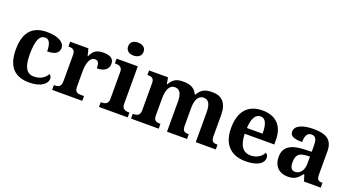

<svg xmlns="http://www.w3.org/2000/svg" viewBox="-52 -1381 3661 2001"><g transform="rotate(20 1779.0 -380.0)"><path d="M295 10C430 10 489 -50 489 -100C489 -118 481 -136 465 -146C442 -100 389 -65 320 -65C236 -65 201 -132 201 -267C201 -438 238 -488 296 -488C346 -488 361 -428 361 -359C465 -359 490 -401 490 -444C490 -503 421 -549 292 -549C154 -549 47 -482 47 -266C47 -61 148 10 295 10Z M547 0H881V-53H849C809 -53 779 -61 779 -120V-293C779 -339 789 -453 859 -453C897 -453 908 -425 908 -370C988 -370 1035 -406 1035 -467C1035 -519 998 -548 920 -548C838 -548 805 -518 779 -458H774L754 -536H552V-483H555C599 -483 627 -474 627 -415V-125C627 -62 595 -53 550 -53H547Z M1221 -626C1267 -626 1307 -649 1307 -698C1307 -749 1267 -770 1221 -770C1173 -770 1136 -749 1136 -698C1136 -649 1173 -626 1221 -626ZM1067 0H1385V-53H1373C1344 -53 1302 -61 1302 -118V-536H1067V-483H1079C1107 -483 1150 -475 1150 -422V-118C1150 -61 1108 -53 1079 -53H1067Z M1422 0H1729V-53H1726C1682 -53 1654 -62 1654 -118V-309C1654 -391 1675 -464 1741 -464C1800 -464 1821 -415 1821 -329V0H2043V-53H2040C1995 -53 1973 -62 1973 -124V-321C1973 -398 1997 -464 2060 -464C2119 -464 2140 -415 2140 -329V0H2362V-53H2359C2314 -53 2292 -62 2292 -124V-356C2292 -491 2230 -549 2127 -549C2064 -549 2008 -540 1968 -465H1959C1935 -524 1881 -549 1808 -549C1745 -549 1695 -540 1655 -465H1650L1637 -536H1427V-486H1430C1474 -486 1502 -477 1502 -421V-122C1502 -62 1469 -53 1424 -53H1422Z M2694 10C2829 10 2891 -40 2891 -97C2891 -119 2882 -136 2864 -146C2841 -100 2792 -65 2723 -65C2640 -65 2593 -123 2589 -257H2917V-308C2917 -467 2828 -549 2683 -549C2525 -549 2435 -453 2435 -265C2435 -91 2524 10 2694 10ZM2764 -321H2591C2594 -427 2629 -484 2685 -484C2742 -484 2764 -423 2764 -321Z M3161 10C3237 10 3266 -15 3310 -69H3319L3340 0H3526V-53H3522C3477 -53 3462 -69 3462 -124V-379C3462 -504 3392 -549 3252 -549C3139 -549 3046 -520 3046 -447C3046 -398 3092 -380 3181 -380C3181 -442 3197 -488 3248 -488C3303 -488 3310 -441 3310 -374V-319L3228 -316C3078 -311 3004 -261 3004 -153C3004 -42 3073 10 3161 10ZM3216 -63C3177 -63 3159 -92 3159 -149C3159 -221 3185 -259 3265 -263L3310 -266V-191C3310 -113 3273 -63 3216 -63Z"/></g></svg>

Font: Noto Serif NP Hmong
Style: Bold
Weight: 700
Designer: Dalton Maag Ltd
Foundry: Dalton Maag Ltd
Version: Version 1.001